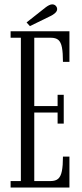

<svg xmlns="http://www.w3.org/2000/svg" viewBox="-20 -840 368 860"><path d="M27.5 0V-29H73.5V-671H27.5V-700H291V-563H262Q262 -603.5 257.5 -627.2Q253 -651 241.5 -661Q230 -671 207 -671H133.5V-365H238V-415.5H265.5V-286.5H238V-336H133.5V-29H206.5Q229 -29 240.8 -39.5Q252.5 -50 257.2 -74Q262 -98 262 -138.5H291V0ZM114 -723 99 -739.5 184.5 -807Q191.5 -812.5 199.5 -816.5Q207.5 -820.5 214 -820.5Q220.5 -820.5 225.5 -817.5Q230.5 -814.5 233.5 -809Q236 -804.5 236 -799.5Q236 -790 227 -781.8Q218 -773.5 206 -768Z"/></svg>

Font: Imbue 24pt Light
Style: Regular
Weight: 300
Designer: Tyler Finck
Foundry: Etcetera Type Company
Version: Version 1.102